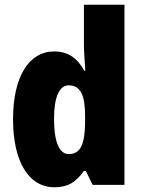

<svg xmlns="http://www.w3.org/2000/svg" viewBox="-20 -780 600 810"><path d="M209 10C269 10 301 -13 334 -59H342L371 0H505V-760H334V-595C334 -566 337 -525 340 -482H335C306 -536 266 -563 208 -563C103 -563 35 -458 35 -277C35 -97 102 10 209 10ZM270 -130C232 -130 208 -177 208 -278C208 -373 231 -420 270 -420C320 -420 339 -378 339 -290V-263C338 -170 319 -130 270 -130Z"/></svg>

Font: Noto Sans Arabic UI Cn Bk
Style: Regular
Weight: 900
Width: 3
Designer: Monotype Design Team, Nadine Chahine and Nizar Qandah
Foundry: Monotype Imaging Inc.
Version: Version 2.010